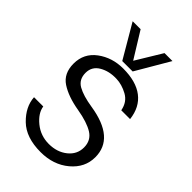

<svg xmlns="http://www.w3.org/2000/svg" viewBox="-228 -833 924 924"><g transform="rotate(45 234.0 -370.5)"><path d="M104 -750H158.2L240.2 -617.2L320.8 -750H375L274.9 -579.1H204.1ZM235.8 8.8Q136.7 8.8 83.7 -42.7Q30.8 -94.2 26.9 -155.8H89.8Q95.7 -115.7 137.9 -81.3Q180.2 -46.9 236.1 -46.9Q292 -46.9 330.1 -77.4Q368.2 -107.9 368.2 -154.8Q368.2 -202.6 330.1 -226.3Q292 -250 220.2 -262.2Q142.1 -275.4 94.5 -306.6Q46.9 -337.9 46.9 -404.8Q46.9 -474.6 102.5 -515.9Q158.2 -557.1 232.9 -557.1Q320.8 -557.1 370.4 -519Q419.9 -481 428.2 -408.2H368.2Q359.4 -456.1 320.8 -477.1Q282.2 -498 245.1 -499Q194.3 -501 156.7 -479Q119.1 -457 119.1 -414.1Q119.1 -369.1 154.5 -349.1Q189.9 -329.1 255.9 -318.8Q439.9 -290 439.9 -160.2Q439.9 -89.4 381.3 -40.3Q322.8 8.8 235.8 8.8Z"/></g></svg>

Font: Oakes Grotesk
Style: Light
Weight: 300
Designer: Samuel Oakes
Foundry: Samuel Oakes
Version: Version 1.0 | wf-rip DC20170320